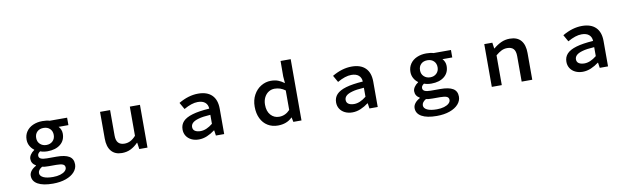

<svg xmlns="http://www.w3.org/2000/svg" viewBox="-53 -1508 8106 2463"><g transform="rotate(-10 4000.0 -276.5)"><path d="M219 97Q219 64 242 34Q265 4 308 -19V-24Q251 -57 251 -117Q251 -144 269.5 -172Q288 -200 321 -222V-226Q288 -250 267.5 -287Q247 -324 247 -369Q247 -429 278 -474.5Q309 -520 364 -544.5Q419 -569 487 -569Q545 -569 581 -557H808V-460H680Q697 -443 707.5 -418.5Q718 -394 718 -366Q718 -277 655 -226.5Q592 -176 487 -176Q435 -176 392 -192Q375 -180 366.5 -168Q358 -156 358 -140Q358 -113 384 -100.5Q410 -88 462 -88H586Q697 -88 751 -55.5Q805 -23 805 49Q805 103 765.5 148Q726 193 653 219Q580 245 484 245Q356 245 287.5 206.5Q219 168 219 97ZM601 -369Q601 -419 569.5 -449.5Q538 -480 487 -480Q434 -480 403 -449.5Q372 -419 372 -369Q372 -319 405 -288.5Q438 -258 487 -258Q537 -258 569 -289Q601 -320 601 -369ZM679 70Q679 39 652 27Q625 15 567 15H468Q409 15 383 7Q329 39 329 81Q329 118 374 140Q418 161 500 161Q553 161 594 148.5Q635 136 657 115Q679 94 679 70Z M1237 -209V-557H1368V-226Q1368 -160 1396 -130.5Q1424 -101 1477 -101Q1518 -101 1554 -119.5Q1590 -138 1625 -177V-557H1757V0H1650L1638 -84H1634Q1589 -38 1538 -13Q1487 12 1424 12Q1333 12 1285 -45.5Q1237 -103 1237 -209Z M2240 -150Q2240 -212 2279 -254Q2318 -296 2402.5 -321Q2487 -346 2624 -355Q2622 -406 2588.5 -435Q2555 -464 2492 -464Q2414 -464 2311 -405L2261 -493Q2390 -569 2516 -569Q2632 -569 2694 -508Q2756 -447 2756 -330V0H2648L2638 -69H2634Q2587 -33 2533.5 -10.5Q2480 12 2426 12Q2371 12 2328.5 -9Q2286 -30 2263 -66.5Q2240 -103 2240 -150ZM2624 -157V-274Q2522 -268 2469 -252Q2415 -237 2390.5 -214Q2366 -191 2366 -160Q2366 -125 2393 -107.5Q2420 -90 2466 -90Q2541 -90 2624 -157Z M3202 -277Q3202 -364 3238.5 -430.5Q3275 -497 3335 -533Q3395 -569 3462 -569Q3516 -569 3557 -553.5Q3598 -538 3637 -508L3630 -597L3631 -798H3763V0H3657L3645 -59H3642Q3571 12 3455 12Q3381 12 3323.5 -23Q3266 -58 3234 -123.5Q3202 -189 3202 -277ZM3631 -160V-414Q3568 -461 3493 -461Q3450 -461 3414.5 -438.5Q3379 -416 3358 -374.5Q3337 -333 3337 -279Q3337 -194 3380.5 -145Q3424 -96 3491 -96Q3571 -96 3631 -160Z M4240 -150Q4240 -212 4279 -254Q4318 -296 4402.5 -321Q4487 -346 4624 -355Q4622 -406 4588.5 -435Q4555 -464 4492 -464Q4414 -464 4311 -405L4261 -493Q4390 -569 4516 -569Q4632 -569 4694 -508Q4756 -447 4756 -330V0H4648L4638 -69H4634Q4587 -33 4533.5 -10.5Q4480 12 4426 12Q4371 12 4328.5 -9Q4286 -30 4263 -66.5Q4240 -103 4240 -150ZM4624 -157V-274Q4522 -268 4469 -252Q4415 -237 4390.5 -214Q4366 -191 4366 -160Q4366 -125 4393 -107.5Q4420 -90 4466 -90Q4541 -90 4624 -157Z M5219 97Q5219 64 5242 34Q5265 4 5308 -19V-24Q5251 -57 5251 -117Q5251 -144 5269.5 -172Q5288 -200 5321 -222V-226Q5288 -250 5267.5 -287Q5247 -324 5247 -369Q5247 -429 5278 -474.5Q5309 -520 5364 -544.5Q5419 -569 5487 -569Q5545 -569 5581 -557H5808V-460H5680Q5697 -443 5707.5 -418.5Q5718 -394 5718 -366Q5718 -277 5655 -226.5Q5592 -176 5487 -176Q5435 -176 5392 -192Q5375 -180 5366.5 -168Q5358 -156 5358 -140Q5358 -113 5384 -100.5Q5410 -88 5462 -88H5586Q5697 -88 5751 -55.5Q5805 -23 5805 49Q5805 103 5765.5 148Q5726 193 5653 219Q5580 245 5484 245Q5356 245 5287.5 206.5Q5219 168 5219 97ZM5601 -369Q5601 -419 5569.5 -449.5Q5538 -480 5487 -480Q5434 -480 5403 -449.5Q5372 -419 5372 -369Q5372 -319 5405 -288.5Q5438 -258 5487 -258Q5537 -258 5569 -289Q5601 -320 5601 -369ZM5679 70Q5679 39 5652 27Q5625 15 5567 15H5468Q5409 15 5383 7Q5329 39 5329 81Q5329 118 5374 140Q5418 161 5500 161Q5553 161 5594 148.5Q5635 136 5657 115Q5679 94 5679 70Z M6242 -557H6347L6358 -480H6362Q6410 -521 6462 -545Q6514 -569 6575 -569Q6672 -569 6720.5 -512Q6769 -455 6769 -348V0H6631V-331Q6631 -398 6603.5 -427Q6576 -456 6522 -456Q6482 -456 6448 -439.5Q6414 -423 6372 -388V0H6242Z M7240 -150Q7240 -212 7279 -254Q7318 -296 7402.5 -321Q7487 -346 7624 -355Q7622 -406 7588.5 -435Q7555 -464 7492 -464Q7414 -464 7311 -405L7261 -493Q7390 -569 7516 -569Q7632 -569 7694 -508Q7756 -447 7756 -330V0H7648L7638 -69H7634Q7587 -33 7533.5 -10.5Q7480 12 7426 12Q7371 12 7328.5 -9Q7286 -30 7263 -66.5Q7240 -103 7240 -150ZM7624 -157V-274Q7522 -268 7469 -252Q7415 -237 7390.5 -214Q7366 -191 7366 -160Q7366 -125 7393 -107.5Q7420 -90 7466 -90Q7541 -90 7624 -157Z"/></g></svg>

Font: Merged Yaku Han JP SemiBold
Style: Regular
Weight: 600
Designer: Ryoko NISHIZUKA 西塚涼子 (kana, bopomofo & ideographs); Paul D. Hunt (Latin, Greek & Cyrillic); Sandoll Communications 산돌커뮤니
Foundry: Adobe
Version: Version 2.004